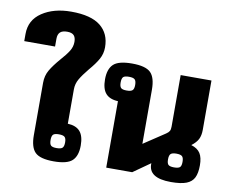

<svg xmlns="http://www.w3.org/2000/svg" viewBox="-100 -855 1177 976"><g transform="rotate(10 488.5 -367.5)"><path d="M113 -99V-369Q113 -406 130 -435Q147 -464 179 -501Q206 -531 220 -553.5Q234 -576 234 -601Q234 -624 223.5 -635Q213 -646 189 -646Q164 -646 152.5 -635Q141 -624 141 -601V-561H-18V-598Q-18 -670 42 -710Q102 -750 192 -750Q294 -750 343 -711Q392 -672 392 -601Q392 -568 376.5 -540Q361 -512 330 -476Q302 -442 287.5 -417Q273 -392 273 -363V-186Q316 -184 336.5 -160.5Q357 -137 357 -88Q357 -35 331 -10Q305 15 235 15Q165 15 139 -10.5Q113 -36 113 -99ZM276 -90Q276 -110 268 -117.5Q260 -125 238 -125Q216 -125 208.5 -117.5Q201 -110 201 -90Q201 -69 208.5 -61.5Q216 -54 238 -54Q260 -54 268 -61.5Q276 -69 276 -90Z M726 -62 638 0H504V-343Q461 -345 440.5 -368.5Q420 -392 420 -441Q420 -494 446 -519Q472 -544 542 -544Q612 -544 638 -518.5Q664 -493 664 -430V-151L774 -224Q786 -232 790.5 -240Q795 -248 795 -263V-529H954V-274Q954 -246 944.5 -226.5Q935 -207 910 -188Q943 -178 957 -156Q971 -134 971 -94Q971 -54 959.5 -30.5Q948 -7 920 4Q892 15 840 15Q722 15 726 -62ZM576 -439Q576 -460 568 -467.5Q560 -475 538 -475Q516 -475 508.5 -467.5Q501 -460 501 -439Q501 -419 508.5 -411.5Q516 -404 538 -404Q560 -404 568 -411.5Q576 -419 576 -439ZM881 -96Q881 -117 873 -124.5Q865 -132 843 -132Q822 -132 814 -124.5Q806 -117 806 -96Q806 -75 814 -68Q822 -61 843 -61Q865 -61 873 -68Q881 -75 881 -96Z"/></g></svg>

Font: Pridi SemiBold
Style: Regular
Weight: 600
Designer: Katatrad Team
Foundry: CadsonDemak
Version: Version 1.001